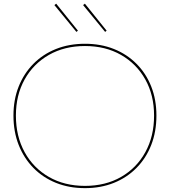

<svg xmlns="http://www.w3.org/2000/svg" viewBox="-20 -992 902 1020"><path d="M431 -972.5 546.5 -829 538.5 -822.5 421.5 -965ZM278.5 -972.5 394 -829 386 -822.5 269 -965ZM431.5 7.5Q347 7.5 277.5 -20.5Q208 -48.5 157.5 -100Q107 -151.5 79.2 -222Q51.5 -292.5 51.5 -378Q51.5 -462.5 79.2 -532.2Q107 -602 157.5 -653Q208 -704 277.5 -731.8Q347 -759.5 431.5 -759.5Q515.5 -759.5 585 -731.8Q654.5 -704 705.2 -653Q756 -602 783.5 -532.2Q811 -462.5 811 -378Q811 -292.5 783.5 -222Q756 -151.5 705.2 -100Q654.5 -48.5 585 -20.5Q515.5 7.5 431.5 7.5ZM431.5 -4.5Q540.5 -4.5 623.2 -52Q706 -99.5 752.2 -183.8Q798.5 -268 798.5 -378Q798.5 -486.5 752 -569.8Q705.5 -653 623 -700.2Q540.5 -747.5 431.5 -747.5Q322.5 -747.5 239.8 -700.2Q157 -653 110.8 -569.8Q64.5 -486.5 64.5 -378Q64.5 -268 110.8 -183.8Q157 -99.5 239.8 -52Q322.5 -4.5 431.5 -4.5Z"/></svg>

Font: Hepta Slab ExtraLight Thin
Style: Regular
Weight: 250
Version: Version 1.102